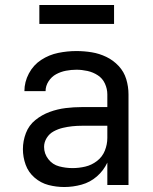

<svg xmlns="http://www.w3.org/2000/svg" viewBox="-20 -743 616 771"><path d="M238 8Q273 8 307.5 -1.5Q342 -11 369 -34.5Q396 -58 411 -90V0H496V-364Q496 -395 487 -425Q478 -455 456.5 -478Q435 -501 407 -514.5Q379 -528 348.5 -533Q318 -538 287 -538Q250 -538 213.5 -530.5Q177 -523 145.5 -502.5Q114 -482 96 -448Q78 -414 78 -377H163Q163 -377 163 -377Q163 -377 163 -377Q163 -398 175 -416.5Q187 -435 205.5 -445Q224 -455 245 -459Q266 -463 287 -463Q309 -463 331.5 -458Q354 -453 373 -440.5Q392 -428 401.5 -407Q411 -386 411 -364V-313H309Q276 -313 243.5 -309Q211 -305 179.5 -293.5Q148 -282 122 -261Q96 -240 84 -208.5Q72 -177 72 -144Q72 -112 83 -81.5Q94 -51 119 -29.5Q144 -8 175 0Q206 8 238 8ZM271 -68Q244 -68 217.5 -75Q191 -82 174 -104Q157 -126 157 -153Q157 -172 167.5 -189Q178 -206 195.5 -215.5Q213 -225 232 -229.5Q251 -234 270 -236Q289 -238 309 -238H411V-189Q411 -163 401 -138Q391 -113 369.5 -96.5Q348 -80 322.5 -74Q297 -68 271 -68ZM438 -647V-723H138V-647Z"/></svg>

Font: Iosevka Sparkle
Style: Regular
Weight: 400
Designer: Belleve Invis
Foundry: Belleve Invis
Version: Version 4.5.0; ttfautohint (v1.8.3)